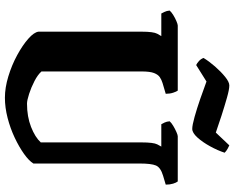

<svg xmlns="http://www.w3.org/2000/svg" viewBox="-106 -848 954 782"><g transform="rotate(90 371.0 -457.0)"><path d="M378 0Q337 0 291 -14Q245 -28 204.5 -50Q164 -72 137.5 -95.5Q111 -119 109 -137V-557Q109 -605 117.5 -620.5Q126 -636 127 -637H35Q33 -641 28.5 -650Q24 -659 23 -671Q29 -678 41 -685.5Q53 -693 66 -698.5Q79 -704 84 -704H349Q353 -699 357.5 -685.5Q362 -672 362 -655L318 -642Q305 -638 294.5 -631Q284 -624 277.5 -607.5Q271 -591 271 -556V-149Q284 -134 310 -120.5Q336 -107 362.5 -98.5Q389 -90 402 -90Q455 -90 497 -106.5Q539 -123 560 -146V-556Q560 -605 568 -620.5Q576 -636 577 -637H486Q483 -642 479 -650.5Q475 -659 474 -671Q480 -678 492.5 -685.5Q505 -693 517.5 -698.5Q530 -704 535 -704H719Q724 -698 728 -685Q732 -672 732 -655L695 -644Q662 -634 654 -615Q646 -596 646 -549V-116Q635 -98 607 -78Q579 -58 541 -40Q503 -22 460.5 -11Q418 0 378 0ZM505 -763Q490 -763 456 -772.5Q422 -782 383 -795.5Q344 -809 312 -821L245 -779Q238 -782 229 -790Q220 -798 216 -809Q230 -832 251 -856Q272 -880 293 -897Q314 -914 328 -914Q344 -914 377.5 -904.5Q411 -895 450 -882.5Q489 -870 520 -859L572 -914Q577 -912 586 -907Q595 -902 602 -895Q593 -867 576 -836Q559 -805 540 -784Q521 -763 505 -763Z"/></g></svg>

Font: Texturina 72pt Black
Style: Regular
Weight: 900
Designer: Guillermo Torres Carreño
Foundry: Omnibus-Type
Version: Version 1.002; ttfautohint (v1.8.3)